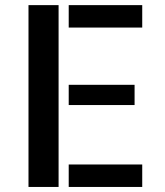

<svg xmlns="http://www.w3.org/2000/svg" viewBox="-20 -740 653 760"><path d="M92.8 -719.7H211.9V0H92.8ZM512.7 -324.2H252V-404.3H512.7ZM252 -88.9H543V0H252ZM543 -719.7V-630.9H252V-719.7Z"/></svg>

Font: Allerta
Style: Stencil
Weight: 400
Designer: Matt McInerney
Foundry: Matt McInerney
Version: Version 1.0